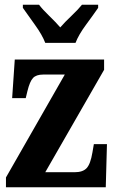

<svg xmlns="http://www.w3.org/2000/svg" viewBox="-20 -786 482 806"><path d="M5 0H424L429 -181H374L368 -146Q360 -98 344 -80.5Q328 -63 293 -63H170L417 -493V-536H42L31 -374H88L95 -403Q105 -444 118.5 -458.5Q132 -473 161 -473H252L5 -41ZM170 -606H297Q310 -640 341 -682Q372 -724 392 -753V-766H324Q308 -746 280 -719.5Q252 -693 233 -671Q214 -693 186.5 -719.5Q159 -746 144 -766H76V-753Q96 -724 126.5 -682Q157 -640 170 -606Z"/></svg>

Font: Noto Serif ExtraCondensed Extra
Style: Regular
Weight: 800
Width: 3
Designer: Monotype Design Team
Foundry: Monotype Imaging Inc.
Version: Version 1.002